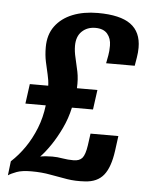

<svg xmlns="http://www.w3.org/2000/svg" viewBox="-47 -637 533 676"><g transform="rotate(5 219.5 -298.5)"><path d="M6 0 12 -50.1Q38.7 -74.7 60.2 -106Q81.7 -137.3 96.9 -175.3Q112.1 -213.4 117.3 -257H45.4L54.9 -326.7H120Q119.4 -345.5 114.4 -365.9Q109.5 -386.3 104.5 -409.8Q99.5 -433.2 99.5 -460.8Q99.5 -505.6 121.8 -535.7Q144.1 -565.9 182.9 -581.5Q221.7 -597 271.9 -597Q350.9 -597 388 -570.1Q425.2 -543.1 425.2 -487.8Q425.2 -470.8 422.2 -453Q419.2 -435.3 417.2 -423.2H316.1Q318.8 -438 321.5 -451.9Q324.2 -465.8 324.2 -485.9Q324.2 -511.6 310.3 -527.8Q296.4 -544 267.9 -544Q239.1 -544 220.3 -526Q201.6 -508.1 201.6 -475Q201.6 -454.9 207.1 -432.9Q212.5 -410.8 217.8 -385Q223.1 -359.1 221.4 -326.7H293.8L284.3 -257H209.8Q201.4 -218.1 184.5 -182.8Q167.6 -147.5 148.7 -119.9Q129.8 -92.3 113.5 -75.7Q123.1 -77.7 133.9 -78.5Q144.7 -79.4 156 -79.4Q174.3 -79.4 192.7 -76.1Q211.1 -72.9 231.5 -72.9Q252.3 -72.9 262.3 -84.6Q272.4 -96.4 277.3 -130L283 -171.6H381.4L374.4 -119Q366.3 -59.6 343.8 -32.1Q321.4 -4.5 277.9 -2.3Q244.7 -0.1 215.2 -4.8Q185.7 -9.5 155 -15.3Q124.4 -21.2 87.4 -21.2Q54.4 -21.2 35.3 -14.1Q16.3 -7 6 0Z"/></g></svg>

Font: Alumni Sans Thin
Style: Italic
Weight: 100
Italic angle: -8°
Designer: Robert E. Leuschke
Foundry: Robert E. Leuschke
Version: Version 1.016